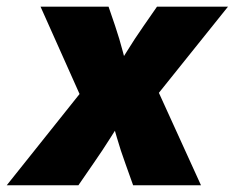

<svg xmlns="http://www.w3.org/2000/svg" viewBox="-60 -549 696 569"><path d="M-40 0 218.3 -323.7 198.2 -220.2 60.1 -529.3H261.7L281.2 -472.2Q294.4 -433.1 304.2 -395.3Q314 -357.4 324.7 -320.8H268.6Q292 -357.4 315.2 -395.3Q338.4 -433.1 365.7 -472.2L405.3 -529.3H615.7L368.2 -220.7L388.2 -323.7L535.6 0H334.5L311.5 -64.5Q297.4 -103 286.6 -140.6Q275.9 -178.2 264.6 -214.4H314Q291 -178.2 267.3 -140.6Q243.7 -103 216.8 -64.5L172.4 0Z"/></svg>

Font: Inter 24pt Black
Style: Italic
Weight: 900
Italic angle: -9.3988°
Designer: Rasmus Andersson
Foundry: rsms
Version: Version 4.001;git-66647c0bb